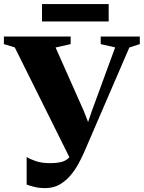

<svg xmlns="http://www.w3.org/2000/svg" viewBox="-40 -926 721 962"><path d="M187 16.5Q157.5 16.5 134 10.8Q110.5 5 93.5 -1V-139.5Q109.5 -129 139 -118.8Q168.5 -108.5 213.5 -108.5Q240.5 -108.5 261.8 -113Q283 -117.5 298 -129Q313 -140.5 321.5 -160L322.5 -108.5L34 -688.5L-20.5 -705V-743H314V-705L238.5 -688L380 -369.5L416.5 -275.5L384 -263.5L420 -369.5L537 -688.5L464.5 -705V-743H660.5V-705L608 -688L379.5 -158.5Q369 -135 352.8 -105Q336.5 -75 313.2 -47.2Q290 -19.5 258.8 -1.5Q227.5 16.5 187 16.5ZM504.5 -905.5V-818.5H170.5V-905.5Z"/></svg>

Font: Merriweather 96pt Black
Style: Regular
Weight: 900
Version: Version 2.100